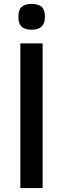

<svg xmlns="http://www.w3.org/2000/svg" viewBox="-20 -962 321 982"><path d="M142 -810Q107 -810 90.5 -825.5Q74 -841 74 -876Q74 -911 90.5 -926.5Q107 -942 142 -942Q177 -942 193.5 -926.5Q210 -911 210 -876Q210 -810 142 -810ZM84 -740H198V0H84Z"/></svg>

Font: EncodeSans
Style: Medium
Weight: 500
Designer: Pablo Impallari, Andres Torresi
Foundry: Pablo Impallari, Andres Torresi
Version: Version 1.000; ttfautohint (v1.4.1)